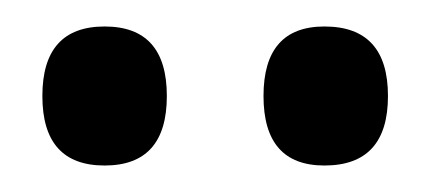

<svg xmlns="http://www.w3.org/2000/svg" viewBox="-20 -677 325 145"><path d="M106 -604.5Q106 -552 59 -552Q12 -552 12 -604.5Q12 -657 59 -657Q106 -657 106 -604.5ZM225 -552Q179 -552 179 -604.5Q179 -657 225 -657Q273 -657 273 -604.5Q273 -552 225 -552Z"/></svg>

Font: Caladea
Style: Regular
Weight: 400
Designer: Carolina Giovagnoli and Andres Torresi
Foundry: Carolina Giovagnoli and Andres Torresi
Version: Version 1.002